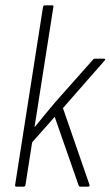

<svg xmlns="http://www.w3.org/2000/svg" viewBox="-20 -703 416 723"><path d="M42 0Q36 0 37 -7L142 -677Q144 -683 150 -683H176Q183 -683 181 -677L129 -346Q125 -317 120 -287.5Q115 -258 110 -225H111Q131 -249 149.5 -272Q168 -295 187 -317L329 -477Q332 -482 338 -482H372Q375 -482 376 -480Q377 -478 374 -475L217 -296L317 -7Q318 -4 316.5 -2Q315 0 312 0H283Q278 0 276 -5L186 -263L101 -167L76 -7Q75 0 68 0Z"/></svg>

Font: Sofia Sans Condensed ExtraLight
Style: Italic
Weight: 250
Italic angle: -9°
Version: Version 4.100